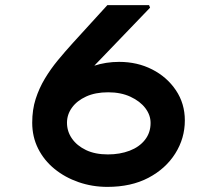

<svg xmlns="http://www.w3.org/2000/svg" viewBox="-20 -731 847 751"><path d="M400 0Q341 0 287.5 -18.5Q234 -37 193 -70.5Q152 -104 129 -150Q106 -196 106 -251Q106 -302 119.5 -344Q133 -386 155.5 -423.5Q178 -461 206.5 -495.5Q235 -530 265 -563L400 -711H563L567 -701L370 -496Q337 -463 307 -424.5Q277 -386 254.5 -344.5Q232 -303 220 -260L151 -310Q166 -343 194.5 -375Q223 -407 261.5 -432.5Q300 -458 347 -473.5Q394 -489 446 -489Q517 -489 575 -459.5Q633 -430 668 -378Q703 -326 703 -260Q703 -190 665.5 -130.5Q628 -71 560.5 -35.5Q493 0 400 0ZM402 -127Q449 -127 487 -141.5Q525 -156 547 -184Q569 -212 569 -250Q569 -281 548.5 -308Q528 -335 490.5 -352.5Q453 -370 403 -370Q353 -370 317 -353.5Q281 -337 261.5 -310Q242 -283 242 -251Q242 -217 261.5 -189Q281 -161 316.5 -144Q352 -127 402 -127Z"/></svg>

Font: Lexend Zetta SemiBold
Style: Regular
Weight: 600
Designer: Bonnie Shaver-Troup, Thomas Jockin
Foundry: Lexend
Version: Version 1.007